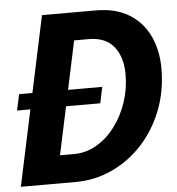

<svg xmlns="http://www.w3.org/2000/svg" viewBox="-53 -787 773 837"><g transform="rotate(-5 334.0 -369.0)"><path d="M4.5 0 161.5 -737.5H396.5Q485 -737.5 543.5 -700.8Q602 -664 631 -601.5Q660 -539 660 -461Q660 -362 627 -277.8Q594 -193.5 536.2 -131.2Q478.5 -69 403.5 -34.5Q328.5 0 244.5 0ZM355.5 -615.5H291.5L186.5 -122H247.5Q300 -122 346 -148.5Q392 -175 427 -221Q462 -267 482 -325.8Q502 -384.5 502 -449Q502 -523.5 465.8 -569.5Q429.5 -615.5 355.5 -615.5ZM17 -332.5 32 -403H396L381 -332.5Z"/></g></svg>

Font: Epilogue
Style: Bold Italic
Weight: 700
Italic angle: -12°
Designer: Tyler Finck
Foundry: Etcetera Type Co
Version: Version 2.111; ttfautohint (v1.8.3)